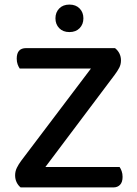

<svg xmlns="http://www.w3.org/2000/svg" viewBox="-20 -818 598 838"><path d="M482 -608Q508 -587 508 -554Q508 -537 500.5 -522.5Q493 -508 481 -492L178 -89H502Q507 -82 511 -71Q515 -60 515 -46Q515 -23 504 -11.5Q493 0 475 0H70Q59 -9 52.5 -22.5Q46 -36 46 -53Q46 -70 53.5 -85.5Q61 -101 73 -117L377 -519H66Q61 -526 57 -537Q53 -548 53 -562Q53 -608 94 -608ZM344 -738Q344 -712 327.5 -695Q311 -678 283 -678Q255 -678 238.5 -695Q222 -712 222 -738Q222 -764 238.5 -781Q255 -798 283 -798Q311 -798 327.5 -781Q344 -764 344 -738Z"/></svg>

Font: Baloo Chettan 2 Medium
Style: Regular
Weight: 500
Designer: Maithili Shingre, Unnati Kotecha and Ek Type
Foundry: Ek Type
Version: Version 1.640;hotconv 1.0.111;makeotfexe 2.5.65597; ttfautoh